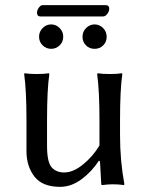

<svg xmlns="http://www.w3.org/2000/svg" viewBox="-20 -717 577 747"><path d="M381 -653H137Q124 -653 124 -668Q124 -677 131 -687Q138 -697 146 -697H391Q405 -697 405 -683Q405 -673 397.5 -663Q390 -653 381 -653ZM146 -540.5Q132 -554 132 -574Q132 -594 146 -608Q160 -622 179 -622Q198 -622 212 -608Q226 -594 226 -574Q226 -554 212 -540.5Q198 -527 179 -527Q160 -527 146 -540.5ZM314.5 -540.5Q301 -554 301 -574Q301 -594 315 -608Q329 -622 348 -622Q367 -622 381 -608Q395 -594 395 -574Q395 -554 381.5 -540.5Q368 -527 348 -527Q328 -527 314.5 -540.5ZM365 -92Q337 -49 297 -19.5Q257 10 214 10Q145 10 114 -30Q83 -70 83 -129V-249Q83 -365 74 -429L76 -432Q94 -429 123 -429Q152 -429 170 -432L172 -429Q163 -369 163 -249V-150Q163 -87 180.5 -66.5Q198 -46 230 -46Q265 -46 303.5 -77.5Q342 -109 367 -151V-249Q367 -363 358 -429L360 -432Q378 -429 407 -429Q436 -429 454 -432L456 -429Q447 -369 447 -249V-192Q447 -91 464 0L462 3Q442 0 418 0Q401 0 378 3Q374 3 374 0L369 -89Z"/></svg>

Font: Libertinus Sans
Style: Regular
Weight: 400
Designer: Philipp H. Poll
Foundry: Khaled Hosny
Version: Version 6.1